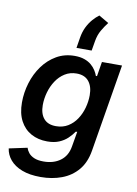

<svg xmlns="http://www.w3.org/2000/svg" viewBox="-108 -884 833 1168"><g transform="rotate(10 308.5 -300.0)"><path d="M226.6 214.8Q158.2 214.8 111.1 196.5Q64 178.2 37.6 147Q11.2 115.7 5.9 77.1L118.2 53.2Q123 69.3 135 84.2Q147 99.1 169.4 108.9Q191.9 118.7 228 118.7Q289.6 118.7 331.3 88.1Q373 57.6 382.8 -1L398.9 -94.7L389.6 -93.8Q374.5 -71.3 353 -51Q331.5 -30.8 301.3 -18.1Q271 -5.4 228.5 -5.4Q171.9 -5.4 128.7 -29.3Q85.4 -53.2 61 -99.4Q36.6 -145.5 36.6 -212.4Q36.6 -273.9 54.7 -333.5Q72.8 -393.1 107.7 -441.2Q142.6 -489.3 192.1 -518.1Q241.7 -546.9 304.2 -546.9Q339.4 -546.9 364.7 -537.8Q390.1 -528.8 407.5 -513.9Q424.8 -499 435.5 -481.9Q446.3 -464.8 451.7 -448.7L458.5 -449.7L473.1 -539.1H597.2L507.3 2.4Q495.1 76.7 455.6 123.5Q416 170.4 356.7 192.6Q297.4 214.8 226.6 214.8ZM264.6 -106Q307.1 -106 339.1 -125.7Q371.1 -145.5 392.3 -177.7Q413.6 -210 424.3 -249Q435.1 -288.1 435.1 -327.1Q435.1 -380.9 409.7 -412.1Q384.3 -443.4 334.5 -443.4Q293.5 -443.4 261.7 -423.3Q230 -403.3 208.3 -370.4Q186.5 -337.4 175.3 -297.6Q164.1 -257.8 164.1 -218.8Q164.1 -165.5 189.5 -135.7Q214.8 -106 264.6 -106ZM305.7 -596.7 316.4 -662.6Q322.3 -698.2 336.4 -727.3Q350.6 -756.3 369.9 -778.6Q389.2 -800.8 408.7 -814.9L469.7 -779.3Q450.2 -754.4 433.1 -724.9Q416 -695.3 409.7 -657.2L399.4 -596.7Z"/></g></svg>

Font: Inter 18pt SemiBold
Style: Italic
Weight: 600
Italic angle: -9.3988°
Designer: Rasmus Andersson
Foundry: rsms
Version: Version 4.001;git-66647c0bb